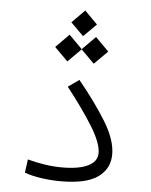

<svg xmlns="http://www.w3.org/2000/svg" viewBox="-55 -837 696 884"><g transform="rotate(5 293.0 -394.5)"><path d="M258.8 2Q215.8 2 171.6 -4.2Q127.4 -10.3 91.3 -22.9L99.6 -85Q139.6 -74.2 179.7 -68.1Q219.7 -62 259.8 -62Q337.4 -62 379.4 -82.8Q421.4 -103.5 421.4 -142.1Q421.4 -188.5 374.8 -263.9Q328.1 -339.4 253.4 -434.6L304.2 -470.2Q382.8 -374.5 433.6 -291.5Q484.4 -208.5 484.4 -142.1Q484.4 -75.7 430.7 -36.9Q377 2 258.8 2ZM363.3 -550.3 302.2 -611.3 241.2 -550.3 179.7 -611.8 241.2 -673.8 302.2 -612.3 363.3 -673.8 424.8 -611.8ZM303.2 -672.4 244.1 -731.4 303.2 -791 362.3 -731.4Z"/></g></svg>

Font: Cascadia Code NF Light
Style: Regular
Weight: 300
Monospace: yes
Designer: Aaron Bell
Foundry: Saja Typeworks
Version: Version 2404.023; ttfautohint (v1.8.4)